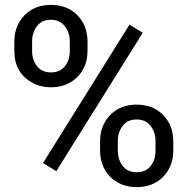

<svg xmlns="http://www.w3.org/2000/svg" viewBox="-20 -741 753 771"><path d="M185.1 -390.6Q140.1 -390.6 107.4 -410.2Q37.6 -450.2 37.6 -536.6V-574.2Q37.6 -616.2 55.7 -648.9Q73.7 -682.1 106.7 -701.7Q139.6 -721.2 184.1 -721.2Q229.5 -721.2 262.2 -702.1Q295.4 -682.6 313.5 -649.2Q331.5 -615.7 331.5 -574.2V-536.6Q331.5 -495.1 313.5 -462.4Q295.4 -429.7 262.5 -410.2Q229.5 -390.6 185.1 -390.6ZM185.1 -450.2Q220.7 -450.2 240.5 -475.1Q260.3 -500 260.3 -536.6V-574.2Q260.3 -610.4 240.2 -636Q220.2 -661.6 184.1 -661.6Q147.9 -661.6 128.4 -636Q108.9 -610.4 108.9 -574.2V-536.6Q108.9 -500.5 128.7 -475.3Q148.4 -450.2 185.1 -450.2ZM206.1 -53.7 152.8 -86.4 500 -642.1 553.2 -609.4ZM529.3 10.3Q483.9 10.3 451.2 -9.3Q418 -28.3 399.9 -61.5Q381.8 -94.7 381.8 -136.2V-174.3Q381.8 -215.8 399.9 -248.5Q418 -281.7 450.9 -301.3Q483.9 -320.8 528.3 -320.8Q573.2 -320.8 606 -301.8Q639.2 -282.2 657.5 -249Q675.8 -215.8 675.8 -174.3V-136.2Q675.8 -94.2 657.7 -61.5Q639.6 -28.3 606.7 -9Q573.7 10.3 529.3 10.3ZM529.3 -49.3Q565.4 -49.3 585 -74.5Q604.5 -99.6 604.5 -136.2V-174.3Q604.5 -210.4 584.5 -235.8Q564.5 -261.2 528.3 -261.2Q492.2 -261.2 472.7 -235.8Q453.1 -210.4 453.1 -174.3V-136.2Q453.1 -99.6 472.9 -74.5Q492.7 -49.3 529.3 -49.3Z"/></svg>

Font: Battambang
Style: Regular
Weight: 400
Designer: Danh Hong
Version: Version 8.002; ttfautohint (v1.8.3)